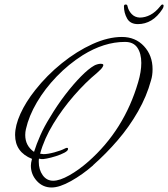

<svg xmlns="http://www.w3.org/2000/svg" viewBox="-20 -759 746 852"><path d="M209 73Q170 73 143.5 44Q117 15 117 -24Q117 -36 122 -54Q47 -84 47 -160Q47 -202 70.5 -254Q94 -306 136 -359Q188 -425 254.5 -478.5Q321 -532 390.5 -563.5Q460 -595 521 -595Q581 -595 619 -554Q657 -513 657 -452Q657 -424 650 -402Q631 -332 592.5 -264.5Q554 -197 502.5 -137Q451 -77 393 -26H394Q346 16 295 44.5Q244 73 209 73ZM216 43Q245 43 287.5 19Q330 -5 372 -42Q531 -182 593 -394Q607 -441 607 -480Q607 -522 589.5 -547.5Q572 -573 535 -573H534Q442 -573 347 -514Q284 -474 231.5 -419.5Q179 -365 143.5 -304.5Q108 -244 95 -186Q92 -173 92 -160Q92 -112 131 -85Q142 -120 159 -158.5Q176 -197 201 -237Q233 -291 269 -338Q305 -385 339 -419.5Q373 -454 398 -468Q403 -471 411.5 -473.5Q420 -476 427 -476Q444 -476 436 -463Q432 -454 410 -435Q360 -394 308.5 -335Q257 -276 216.5 -209.5Q176 -143 158 -77L173 -75Q192 -75 221.5 -83Q251 -91 268 -100Q274 -103 277 -103Q282 -103 282 -98Q282 -90 266 -81.5Q250 -73 228 -66Q206 -59 187.5 -55.5Q169 -52 164 -53L153 -55Q152 -52 152 -41Q152 -6 169.5 18.5Q187 43 216 43ZM592 -652Q558 -652 544 -677Q530 -702 530 -731Q530 -739 538 -739Q545 -739 546 -731Q550 -712 564 -697Q578 -682 600 -681Q624 -681 647 -693Q670 -705 690 -730Q696 -739 701 -739Q706 -739 706 -733Q706 -727 701 -719Q679 -685 651.5 -668.5Q624 -652 592 -652Z"/></svg>

Font: Allison
Style: Regular
Weight: 400
Designer: Robert E. Leuschke
Foundry: Robert E. Leuschke
Version: Version 1.010; ttfautohint (v1.8.3)